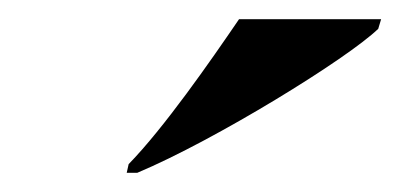

<svg xmlns="http://www.w3.org/2000/svg" viewBox="-20 -786 417 200"><path d="M114 -615 112 -606H123C204 -640 342 -725 374 -756L377 -766H229C199 -722 151 -653 114 -615Z"/></svg>

Font: Noto Serif Display SemiCondensed ExtraBold
Style: Italic
Weight: 800
Width: 4
Italic angle: -12°
Designer: Monotype Design Team
Foundry: Monotype Imaging Inc.
Version: Version 2.009